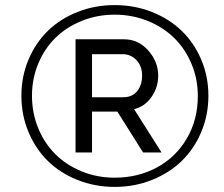

<svg xmlns="http://www.w3.org/2000/svg" viewBox="-20 -735 889 762"><path d="M64.9 -355Q64.9 -431.2 93 -498Q121.1 -564.9 169.9 -612.5Q218.8 -660.2 287.6 -687.5Q356.4 -714.8 435.1 -714.8Q513.7 -714.8 582.8 -687.5Q651.9 -660.2 701.2 -612.5Q750.5 -564.9 778.8 -498Q807.1 -431.2 807.1 -355Q807.1 -278.3 778.8 -211.2Q750.5 -144 701.2 -96.2Q651.9 -48.3 582.8 -20.8Q513.7 6.8 435.1 6.8Q356.4 6.8 287.6 -20.8Q218.8 -48.3 169.9 -96.2Q121.1 -144 93 -211.2Q64.9 -278.3 64.9 -355ZM765.1 -354Q765.1 -421.9 740 -481.7Q714.8 -541.5 671.4 -584.2Q627.9 -627 566.4 -651.9Q504.9 -676.8 435.1 -676.8Q365.2 -676.8 304 -651.9Q242.7 -627 199.5 -584.2Q156.2 -541.5 131.6 -481.9Q106.9 -422.4 106.9 -355Q106.9 -286.6 131.6 -226.6Q156.2 -166.5 199.5 -123.3Q242.7 -80.1 304 -54.9Q365.2 -29.8 435.1 -29.8Q527.3 -29.8 602.5 -70.3Q677.7 -110.8 721.4 -185.3Q765.1 -259.8 765.1 -354ZM279.8 -579.1H472.2Q529.3 -579.1 568.6 -534.4Q607.9 -489.7 607.9 -435.1Q607.9 -388.2 581.3 -350.1Q554.7 -312 512.2 -301.8L621.1 -129.9H547.9L445.8 -292H345.2V-129.9H279.8ZM469.2 -349.1Q504.4 -349.1 524.2 -373Q543.9 -397 543.9 -435.1Q543.9 -472.7 521.7 -496.3Q499.5 -520 465.8 -520H345.2V-349.1Z"/></svg>

Font: Rawline Medium
Style: Italic
Weight: 500
Italic angle: -12°
Designer: Matt McInerney, Pablo Impallari, Rodrigo Fuenzalida
Foundry: Matt McInerney, Pablo Impallari, Rodrigo Fuenzalida
Version: Version 4.020;PS 004.020;hotconv 1.0.88;makeotf.lib2.5.64775